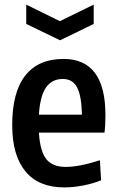

<svg xmlns="http://www.w3.org/2000/svg" viewBox="-20 -805 510 834"><path d="M94 -785 240 -713 387 -785V-701L241 -630L94 -701ZM258 9Q148 9 90.5 -60.5Q33 -130 33 -262Q33 -404 89.5 -476.5Q146 -549 256 -549Q438 -549 438 -305Q438 -278 437 -262Q436 -246 434 -229H149Q154 -148 181 -114Q208 -80 265 -80Q325 -80 414 -109L419 -22Q386 -8 342.5 0.5Q299 9 258 9ZM253 -462Q205 -462 179.5 -424.5Q154 -387 149 -307H336Q334 -390 314.5 -426Q295 -462 253 -462Z"/></svg>

Font: Encode Sans Compressed
Style: SemiBold
Weight: 600
Designer: Pablo Impallari, Andres Torresi
Foundry: Pablo Impallari, Andres Torresi
Version: Version 1.000; ttfautohint (v1.00) -l 8 -r 50 -G 200 -x 14 -